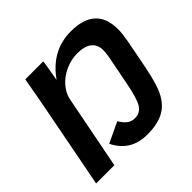

<svg xmlns="http://www.w3.org/2000/svg" viewBox="-173 -878 1068 1068"><g transform="rotate(-45 361.5 -344.0)"><path d="M412.1 9.8Q346.7 9.8 300 -18.8Q253.4 -47.4 225.1 -104.5L345.7 -161.6Q363.3 -131.3 382.6 -117.4Q401.9 -103.5 426.8 -103.5Q447.3 -103.5 463.1 -111.8Q479 -120.1 489.7 -136.7Q511.2 -169.9 530.8 -270L558.1 -410.6Q570.3 -467.3 570.3 -497.1Q570.3 -539.1 541.7 -562.5Q513.2 -585.9 454.6 -585.9Q408.2 -585.9 362.3 -565.9Q316.9 -545.9 285.4 -510.3Q253.9 -474.6 246.1 -435.1L161.1 0H17.6L120.6 -533.2L148.4 -688H290Q288.1 -671.4 283 -640.9Q277.8 -610.4 269.5 -565.4H271.5Q366.2 -697.8 516.1 -697.8Q710.9 -697.8 710.9 -520Q710.9 -486.8 701.2 -433.6L668.5 -264.6Q645.5 -146 616.2 -93.3Q586.4 -38.6 536.9 -14.4Q487.3 9.8 412.1 9.8Z"/></g></svg>

Font: Arimo
Style: Italic
Weight: 400
Italic angle: -12°
Designer: Steve Matteson
Foundry: Monotype Imaging Inc.
Version: Version 1.33